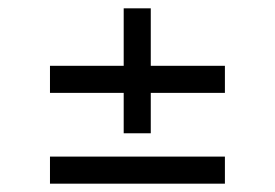

<svg xmlns="http://www.w3.org/2000/svg" viewBox="-20 -583 660 461"><path d="M342 -563V-425H520V-360H342V-263H277V-360H100V-425H277V-563ZM520 -142H100V-207H520Z"/></svg>

Font: Tilda Sans
Style: Regular
Weight: 400
Designer: ParaType Ltd
Foundry: ParaType Ltd
Version: Version 1.009